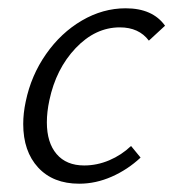

<svg xmlns="http://www.w3.org/2000/svg" viewBox="-20 -438 418 463"><path d="M269 -372Q210 -372 162.5 -322Q115 -272 99 -196Q93 -168 93 -143Q93 -94 116.5 -66.5Q140 -39 183 -39Q214 -39 243.5 -51.5Q273 -64 296 -86L319 -58Q288 -29 249.5 -12Q211 5 171 5Q108 5 72 -34Q36 -73 36 -139Q36 -165 42 -193Q55 -256 91 -307.5Q127 -359 177.5 -388.5Q228 -418 283 -418Q348 -418 378 -376L339 -340Q315 -372 269 -372Z"/></svg>

Font: Ysabeau Semilight
Style: Italic
Weight: 300
Italic angle: -12°
Designer: Christian Thalmann (Catharsis Fonts)
Version: Version 0.003